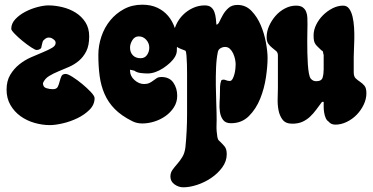

<svg xmlns="http://www.w3.org/2000/svg" viewBox="-20 -527 1589 818"><path d="M186 -504Q215 -504 246 -496.5Q277 -489 302.5 -473Q328 -457 344 -432Q360 -407 360 -372Q360 -333 347.5 -308.5Q335 -284 316 -268Q297 -252 274 -242Q251 -232 229 -223Q207 -214 189 -203Q171 -192 163 -173Q163 -156 177 -151.5Q191 -147 205 -147Q221 -147 226 -157Q231 -167 234 -179.5Q237 -192 241.5 -202Q246 -212 260 -212Q269 -212 289.5 -199Q310 -186 330.5 -169Q351 -152 367 -135Q383 -118 383 -109Q383 -81 361.5 -59.5Q340 -38 310 -23.5Q280 -9 247.5 -1.5Q215 6 193 6Q160 6 127 -3.5Q94 -13 67.5 -32Q41 -51 24.5 -79.5Q8 -108 8 -145Q8 -182 23.5 -208Q39 -234 62 -252.5Q85 -271 112.5 -283Q140 -295 163 -304.5Q186 -314 201.5 -323Q217 -332 217 -344Q217 -352 211 -357Q205 -362 199 -365Q193 -367 188 -367Q178 -367 171 -360Q163 -355 161 -346.5Q159 -338 157 -330Q157 -322 150.5 -318Q144 -314 136 -314Q130 -314 112.5 -325.5Q95 -337 76 -352.5Q57 -368 42.5 -383Q28 -398 28 -404Q28 -427 45.5 -445.5Q63 -464 88 -477Q113 -490 140 -497Q167 -504 186 -504Z M586 -507Q623 -507 650.5 -494Q678 -481 696.5 -459Q715 -437 725 -407Q735 -377 738 -344Q733 -330 733.5 -315Q734 -300 726 -286Q718 -272 704.5 -259.5Q691 -247 675 -236.5Q659 -226 642 -220Q625 -214 609 -214Q595 -214 579 -216Q563 -218 552 -226L534 -230V-226Q534 -203 553 -186Q572 -169 594 -169Q607 -169 616.5 -173.5Q626 -178 633.5 -184Q641 -190 648.5 -194.5Q656 -199 667 -199Q702 -199 718.5 -175Q735 -151 735 -119Q735 -92 721 -70Q707 -48 685 -32.5Q663 -17 637 -9Q611 -1 586 -1Q562 -1 543 -11Q497 -34 469 -62.5Q441 -91 425.5 -126.5Q410 -162 404.5 -203.5Q399 -245 399 -293Q399 -333 412 -371.5Q425 -410 449.5 -440Q474 -470 508.5 -488.5Q543 -507 586 -507ZM534 -324Q534 -304 546 -291.5Q558 -279 579 -279Q597 -279 606.5 -293Q616 -307 616 -324Q616 -343 603 -357.5Q590 -372 571 -372Q554 -372 544 -356Q534 -340 534 -324Z M992 -506Q1027 -506 1051.5 -480.5Q1076 -455 1091 -419.5Q1106 -384 1113 -345.5Q1120 -307 1120 -280Q1120 -245 1113 -197.5Q1106 -150 1088.5 -106.5Q1071 -63 1040.5 -32.5Q1010 -2 964 -2Q941 -2 930.5 -16Q920 -30 917 -50Q914 -70 915.5 -92Q917 -114 917 -131Q917 -145 917.5 -158.5Q918 -172 923 -185Q931 -190 940.5 -186Q950 -182 959 -182Q966 -182 971 -191Q976 -200 979 -212Q982 -224 983 -236Q984 -248 984 -253Q984 -262 981.5 -274.5Q979 -287 973.5 -299Q968 -311 959.5 -319Q951 -327 939 -327Q929 -327 919.5 -321.5Q910 -316 908 -305Q902 -276 900.5 -238.5Q899 -201 899.5 -162Q900 -123 901.5 -84.5Q903 -46 903 -16Q903 -8 902.5 5Q902 18 903 31.5Q904 45 906 56.5Q908 68 913 72Q928 86 937 97Q946 108 946 130Q946 160 927 186Q908 212 880 231Q852 250 820 260.5Q788 271 761 271Q741 271 723.5 258.5Q706 246 706 225Q706 209 715 196.5Q724 184 735.5 171Q747 158 757 141.5Q767 125 770 100Q777 30 777 -42Q777 -114 777 -185Q777 -192 777 -211.5Q777 -231 776.5 -252Q776 -273 774.5 -290.5Q773 -308 770 -311Q758 -316 748.5 -319.5Q739 -323 732.5 -328.5Q726 -334 722.5 -343.5Q719 -353 719 -370Q719 -396 730 -420.5Q741 -445 759.5 -463.5Q778 -482 802 -493Q826 -504 852 -504Q870 -504 879.5 -496Q889 -488 893.5 -475.5Q898 -463 899.5 -448.5Q901 -434 902 -422Q909 -422 915 -435Q921 -448 930 -464Q939 -480 953.5 -493Q968 -506 992 -506Z M1241 -503Q1260 -503 1270 -495.5Q1280 -488 1284.5 -476.5Q1289 -465 1289.5 -451Q1290 -437 1290 -423Q1290 -413 1289.5 -393.5Q1289 -374 1289 -350.5Q1289 -327 1289.5 -301.5Q1290 -276 1291.5 -253.5Q1293 -231 1296 -214.5Q1299 -198 1304 -192Q1313 -181 1327 -181Q1350 -181 1354.5 -196.5Q1359 -212 1359 -231V-293Q1357 -298 1356.5 -304Q1356 -310 1350 -312Q1341 -321 1335 -326.5Q1329 -332 1324.5 -338Q1320 -344 1318 -352.5Q1316 -361 1316 -376Q1316 -399 1327 -421.5Q1338 -444 1356 -462Q1374 -480 1396.5 -491.5Q1419 -503 1442 -503Q1458 -503 1467.5 -490Q1477 -477 1482 -456Q1487 -435 1488.5 -409.5Q1490 -384 1489.5 -360Q1489 -336 1488 -315.5Q1487 -295 1487 -284V-219Q1487 -201 1495.5 -193Q1504 -185 1514 -178.5Q1524 -172 1532.5 -162Q1541 -152 1541 -130Q1541 -105 1529.5 -81Q1518 -57 1499.5 -38Q1481 -19 1457 -7.5Q1433 4 1409 4Q1390 4 1380 -9Q1372 -14 1367.5 -24.5Q1363 -35 1361 -47.5Q1359 -60 1359 -72Q1359 -84 1359 -93H1352Q1339 -76 1327 -59.5Q1315 -43 1300.5 -29.5Q1286 -16 1268 -8Q1250 0 1225 0Q1197 0 1184 -17Q1171 -34 1166.5 -58Q1162 -82 1163 -108Q1164 -134 1164 -153V-291Q1164 -303 1156.5 -309.5Q1149 -316 1140 -323Q1131 -330 1123.5 -340Q1116 -350 1116 -369Q1116 -393 1126.5 -416.5Q1137 -440 1154 -459.5Q1171 -479 1194 -491Q1217 -503 1241 -503Z"/></svg>

Font: r_Neptun CAT
Style: Regular
Weight: 400
Foundry: Peter Wiegel, CAT-Fonts
Version: Version 1.000;June 8, 2024;FontCreator 14.0.0.2814 32-bit